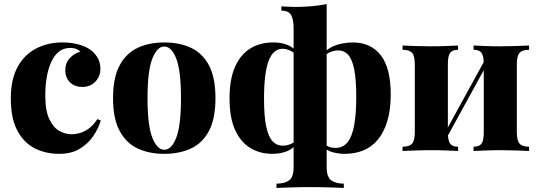

<svg xmlns="http://www.w3.org/2000/svg" viewBox="-20 -740 2635 941"><path d="M285 -532Q327 -532 360 -523.5Q393 -515 414 -502Q440 -486 456 -461Q472 -436 472 -403Q472 -365 447 -339.5Q422 -314 384 -314Q345 -314 322.5 -337Q300 -360 300 -396Q300 -431 322 -455Q344 -479 374 -487Q366 -495 353.5 -500Q341 -505 324 -505Q290 -505 267 -485.5Q244 -466 229.5 -432.5Q215 -399 208.5 -357.5Q202 -316 202 -272Q202 -198 221.5 -156.5Q241 -115 270.5 -98.5Q300 -82 331 -82Q347 -82 368 -87Q389 -92 412.5 -108Q436 -124 457 -156L474 -150Q463 -111 437 -73Q411 -35 370 -10.5Q329 14 270 14Q204 14 150.5 -13Q97 -40 65 -100Q33 -160 33 -257Q33 -351 66 -411.5Q99 -472 156.5 -502Q214 -532 285 -532Z M785 -532Q860 -532 916.5 -505.5Q973 -479 1004.5 -419Q1036 -359 1036 -259Q1036 -159 1004.5 -99Q973 -39 916.5 -12.5Q860 14 785 14Q711 14 654.5 -12.5Q598 -39 566 -99Q534 -159 534 -259Q534 -359 566 -419Q598 -479 654.5 -505.5Q711 -532 785 -532ZM785 -512Q750 -512 726.5 -452.5Q703 -393 703 -259Q703 -125 726.5 -65.5Q750 -6 785 -6Q821 -6 844 -65.5Q867 -125 867 -259Q867 -393 844 -452.5Q821 -512 785 -512Z M1581 -720V80Q1581 128 1603.5 144Q1626 160 1665 160V181Q1641 180 1595.5 178.5Q1550 177 1500 177Q1451 177 1405.5 178.5Q1360 180 1335 181V160Q1375 160 1397 144Q1419 128 1419 80V-600Q1419 -645 1406.5 -666.5Q1394 -688 1359 -688V-709Q1375 -708 1390.5 -707Q1406 -706 1427 -706Q1468 -706 1507.5 -709.5Q1547 -713 1581 -720ZM1319 -532Q1361 -532 1392 -518.5Q1423 -505 1445 -474L1432 -468Q1419 -485 1400 -493Q1381 -501 1365 -501Q1319 -501 1296.5 -441.5Q1274 -382 1274 -257Q1274 -169 1285 -118.5Q1296 -68 1316.5 -47Q1337 -26 1365 -26Q1384 -26 1402 -33Q1420 -40 1428 -49L1430 -32Q1414 -9 1383 2.5Q1352 14 1314 14Q1254 14 1206.5 -15Q1159 -44 1132 -103.5Q1105 -163 1105 -258Q1105 -351 1131.5 -411.5Q1158 -472 1206 -502Q1254 -532 1319 -532ZM1709 -532Q1797 -532 1846 -469.5Q1895 -407 1895 -277Q1895 -201 1878 -145.5Q1861 -90 1831 -54.5Q1801 -19 1760 -2.5Q1719 14 1670 14Q1638 14 1608.5 5.5Q1579 -3 1559 -25L1568 -40Q1577 -26 1592.5 -20.5Q1608 -15 1623 -15Q1661 -15 1683.5 -43Q1706 -71 1716 -127Q1726 -183 1726 -264Q1726 -353 1715.5 -402.5Q1705 -452 1685.5 -472.5Q1666 -493 1638 -493Q1619 -493 1599 -485Q1579 -477 1572 -463L1568 -479Q1581 -497 1604.5 -509Q1628 -521 1656 -526.5Q1684 -532 1709 -532Z M2573 -517V-496Q2540 -496 2526.5 -481Q2513 -466 2513 -424V-93Q2513 -51 2526.5 -36Q2540 -21 2573 -21V0Q2553 -1 2513.5 -2.5Q2474 -4 2437 -4Q2397 -4 2358.5 -2.5Q2320 -1 2301 0V-21Q2329 -21 2340 -36Q2351 -51 2351 -93V-424Q2351 -466 2340 -481Q2329 -496 2301 -496V-517Q2319 -516 2355 -514.5Q2391 -513 2429 -513Q2469 -513 2510.5 -514.5Q2552 -516 2573 -517ZM2225 -517V-496Q2197 -496 2186 -481Q2175 -466 2175 -424V-93Q2175 -51 2186 -36Q2197 -21 2225 -21V0Q2206 -1 2170 -2.5Q2134 -4 2097 -4Q2056 -4 2015 -2.5Q1974 -1 1953 0V-21Q1986 -21 1999.5 -36Q2013 -51 2013 -93V-424Q2013 -466 1999.5 -481Q1986 -496 1953 -496V-517Q1972 -516 2011.5 -514.5Q2051 -513 2089 -513Q2129 -513 2167 -514.5Q2205 -516 2225 -517ZM2363 -458 2380 -449 2155 -39 2138 -48Z"/></svg>

Font: Playfair Display ExtraBold
Style: Regular
Weight: 800
Designer: Claus Eggers Sørensen
Foundry: Claus Eggers Sørensen
Version: Version 1.203